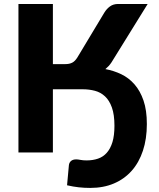

<svg xmlns="http://www.w3.org/2000/svg" viewBox="-20 -748 778 942"><path d="M405 39Q436 39 461.2 30.2Q486.5 21.5 504.2 1.2Q522 -19 531.8 -51.2Q541.5 -83.5 541.5 -131Q541.5 -185.5 529 -220.5Q516.5 -255.5 495.2 -275.2Q474 -295 445.8 -302.5Q417.5 -310 386 -310H239.5V0H70.5V-728.5H239.5V-433.5H301.5Q320.5 -433.5 334.2 -440.5Q348 -447.5 359.5 -466L491.5 -685.5Q503 -704.5 519.5 -716.5Q536 -728.5 559.5 -728.5H704.5L527 -442Q520.5 -432 513 -424Q505.5 -416 497 -409Q538 -401.5 575 -383.8Q612 -366 640 -334Q668 -302 684.2 -254.5Q700.5 -207 700.5 -139.5Q700.5 -66.5 681.2 -8.5Q662 49.5 626 90Q590 130.5 538.8 152.2Q487.5 174 423 174Q394.5 174 366.8 171Q339 168 309 161L318 62.5Q319.5 49.5 328.5 41.8Q337.5 34 354 34Q362.5 34 375 36.5Q387.5 39 405 39Z"/></svg>

Font: Lato Black
Style: Regular
Weight: 900
Designer: Lukasz Dziedzic
Foundry: tyPoland Lukasz Dziedzic
Version: Version 2.007; 2014-02-27